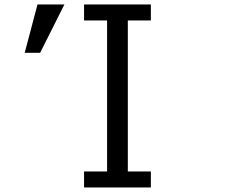

<svg xmlns="http://www.w3.org/2000/svg" viewBox="-20 -805 1040 850"><path d="M352.1 -714.4V-785.2H647.9V-714.4H545.9V-45.9H647.9V24.9H352.1V-45.9H454.1V-714.4ZM89.4 -571.3 146 -785.2H265.1L157.7 -571.3Z"/></svg>

Font: BIZ UDGothic
Style: Regular
Weight: 400
Monospace: yes
Designer: TypeBank Co., Ltd.
Foundry: Morisawa Inc.
Version: Version 1.05